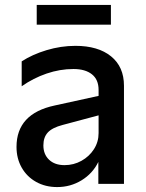

<svg xmlns="http://www.w3.org/2000/svg" viewBox="-20 -746 593 779"><path d="M47 -150Q47 -285 202 -318L380 -357V-381Q380 -423 353 -444.5Q326 -466 278 -466Q223 -466 169 -447.5Q115 -429 68 -396V-497Q111 -525 169 -542.5Q227 -560 286 -560Q378 -560 430.5 -517.5Q483 -475 483 -398V0H379V-89Q356 -42 311 -14.5Q266 13 212 13Q164 13 126.5 -8Q89 -29 68 -66Q47 -103 47 -150ZM242 -76Q279 -76 310.5 -93.5Q342 -111 361 -140.5Q380 -170 380 -206V-278L234 -239Q192 -228 174 -208.5Q156 -189 156 -156Q156 -120 179 -98Q202 -76 242 -76ZM430 -726V-646H129V-726Z"/></svg>

Font: Application Medium
Style: Regular
Weight: 500
Designer: Wei Huang
Foundry: Wei Huang
Version: Version 0.012